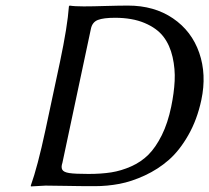

<svg xmlns="http://www.w3.org/2000/svg" viewBox="-20 -668 753 691"><path d="M204.6 -82Q199.2 -66.4 204.1 -57.4Q209 -48.3 229.2 -45.2Q249.5 -42 298.8 -42Q344.2 -42 380.1 -47.6Q416 -53.2 451.9 -69.1Q487.8 -85 514.2 -111.3Q540.5 -137.7 562.3 -181.4Q584 -225.1 596.2 -284.2Q606.4 -333.5 608.6 -376.7Q610.8 -419.9 601.1 -462.9Q591.3 -505.9 568.1 -536.1Q544.9 -566.4 500.5 -585.2Q456.1 -604 393.6 -604Q352.5 -604 332.3 -596.2Q312 -588.4 307.1 -564ZM281.2 -645Q312.5 -645 361.1 -646.5Q409.7 -647.9 440.9 -647.9Q534.7 -647.9 602.3 -602.1Q669.9 -556.2 697 -478Q724.1 -399.9 704.6 -308.1Q689.5 -237.3 657.7 -181.6Q626 -126 587.4 -92.3Q548.8 -58.6 501.2 -36.6Q453.6 -14.6 409.9 -6.3Q366.2 2 320.8 2Q265.1 2 219.7 1Q174.3 0 144 0L91.3 2.9L90.8 0Q115.2 -67.9 143.6 -200.2L195.8 -444.8Q223.1 -574.2 228 -645L230.5 -647.9Q247.6 -645 281.2 -645Z"/></svg>

Font: Linux Biolinum O
Style: Italic
Weight: 400
Italic angle: -12°
Designer: Philipp H. Poll
Foundry: Philipp H. Poll
Version: Version 1.1.3